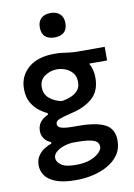

<svg xmlns="http://www.w3.org/2000/svg" viewBox="-101 -799 746 1067"><g transform="rotate(-10 272.5 -266.0)"><path d="M242.5 203.5Q168 203.5 125.8 186.5Q83.5 169.5 66.2 142.8Q49 116 49 87.5Q49 54 65 31.8Q81 9.5 102.5 -3Q124 -15.5 139.5 -20.5V-29Q131.5 -31.5 119.5 -39.8Q107.5 -48 98.2 -63.2Q89 -78.5 89 -101.5Q89 -127 103.2 -147.5Q117.5 -168 149 -182V-190.5Q132 -197.5 106.8 -215.5Q81.5 -233.5 62 -265.2Q42.5 -297 42.5 -346Q42.5 -417.5 95 -463.2Q147.5 -509 243.5 -509Q268.5 -509 287.5 -506.5Q306.5 -504 327 -501.2Q347.5 -498.5 377.5 -498.5H525V-421.5H423.5Q444.5 -387 444.5 -339.5Q444.5 -264 399.2 -224.2Q354 -184.5 282.5 -168.5Q234 -157 210.8 -148.2Q187.5 -139.5 187.5 -122.5Q187.5 -104.5 210 -98Q232.5 -91.5 283.5 -91.5H304.5Q405 -91.5 455 -65.8Q505 -40 505 27Q505 73 481.5 106.5Q458 140 419.5 161.5Q381 183 334.8 193.2Q288.5 203.5 242.5 203.5ZM239 -243Q260 -246 284.8 -254.8Q309.5 -263.5 327.5 -282Q345.5 -300.5 345.5 -331.5Q345.5 -363 329.5 -382.8Q313.5 -402.5 289.8 -412Q266 -421.5 242 -421.5Q204 -421.5 172.8 -400Q141.5 -378.5 141.5 -337Q141.5 -296.5 171.5 -272.8Q201.5 -249 239 -243ZM253.5 120Q304 120 337.5 106.8Q371 93.5 387.5 75.8Q404 58 404 44.5Q404 28.5 394 17.5Q384 6.5 356.5 0.8Q329 -5 277 -5H259.5Q233 -4 207 4.8Q181 13.5 163.8 28.2Q146.5 43 146.5 62Q146.5 84 171 102Q195.5 120 253.5 120ZM260 -598Q227.5 -598 208 -614.8Q188.5 -631.5 188.5 -667.5Q188.5 -701 208.2 -718.5Q228 -736 261 -736Q294 -736 313.5 -717.8Q333 -699.5 333 -667.5Q333 -631.5 313.5 -614.8Q294 -598 260 -598Z"/></g></svg>

Font: Commissioner Medium
Style: Regular
Weight: 500
Designer: Kostas Bartsokas
Foundry: Kostas Bartsokas
Version: Version 1.000; ttfautohint (v1.8.3)